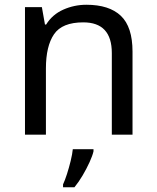

<svg xmlns="http://www.w3.org/2000/svg" viewBox="-20 -566 658 807"><path d="M343 -546Q439 -546 488 -499.5Q537 -453 537 -349V0H450V-343Q450 -472 330 -472Q241 -472 207 -422Q173 -372 173 -278V0H85V-536H156L169 -463H174Q200 -505 246 -525.5Q292 -546 343 -546ZM373 70Q369 88 356.5 115.5Q344 143 327.5 171Q311 199 293 221H245V209Q253 192 261.5 165.5Q270 139 277 110.5Q284 82 286 61H373Z"/></svg>

Font: Noto Sans Syloti Nagri
Style: Regular
Weight: 400
Designer: Monotype Design Team
Foundry: Monotype Imaging Inc.
Version: Version 2.003; ttfautohint (v1.8.4.7-5d5b)